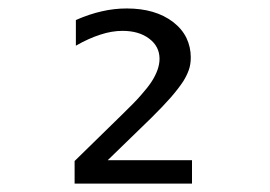

<svg xmlns="http://www.w3.org/2000/svg" viewBox="-20 -983 642 456"><path d="M157.2 -600.6 270 -710.9Q285.2 -725.6 296.1 -736.8Q307.1 -748 314.9 -757.1Q322.8 -766.1 328.6 -773.4Q334.5 -780.8 339.4 -788.1Q358.9 -817.9 358.9 -843.3Q358.9 -872.6 334.5 -891.1Q310.1 -909.7 271 -909.7Q245.6 -909.7 218.8 -900.9Q190.9 -892.1 160.2 -874.5V-935.5Q192.9 -949.7 221.7 -956.1Q236.3 -959.5 251 -961.2Q265.6 -962.9 281.2 -962.9Q349.1 -962.9 391.1 -930.7Q412.6 -914.1 422.9 -892.6Q433.1 -871.1 433.1 -846.7Q433.1 -829.6 428.2 -816.2Q423.3 -802.7 415 -789.6Q403.8 -772.5 385.3 -751.2Q366.7 -730 338.9 -702.6L235.8 -602.5H436V-546.9H157.2Z"/></svg>

Font: Hack
Style: Regular
Weight: 400
Monospace: yes
Designer: Christopher Simpkins
Foundry: Christopher Simpkins
Version: Version 2.019; ttfautohint (v1.4.1) -l 4 -r 80 -G 350 -x 0 -